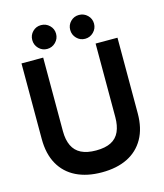

<svg xmlns="http://www.w3.org/2000/svg" viewBox="-125 -948 895 1051"><g transform="rotate(-15 322.0 -422.5)"><path d="M322 10Q238 10 177 -20Q116 -50 83 -108.5Q50 -167 50 -252V-680H173V-263Q173 -214 189 -180.5Q205 -147 238 -130.5Q271 -114 322 -114Q375 -114 407.5 -131Q440 -148 455 -181.5Q470 -215 470 -263V-680H594V-252Q594 -167 561 -108.5Q528 -50 467.5 -20Q407 10 322 10ZM422 -720Q394 -720 374.5 -740Q355 -760 355 -788Q355 -816 374.5 -835.5Q394 -855 422 -855Q450 -855 470 -835.5Q490 -816 490 -788Q490 -760 470 -740Q450 -720 422 -720ZM207 -720Q179 -720 159.5 -740Q140 -760 140 -788Q140 -816 159.5 -835.5Q179 -855 207 -855Q235 -855 255 -835.5Q275 -816 275 -788Q275 -760 255 -740Q235 -720 207 -720Z"/></g></svg>

Font: Teachers SemiBold
Style: Regular
Weight: 600
Version: Version 1.001